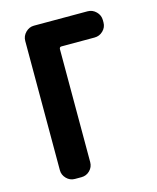

<svg xmlns="http://www.w3.org/2000/svg" viewBox="-110 -807 721 884"><g transform="rotate(-15 250.0 -365.0)"><path d="M392.6 -730.5Q416 -730.5 433.1 -713.4Q450.2 -696.3 450.2 -672.9V-662.1Q450.2 -638.7 433.1 -622.1Q416 -605.5 392.6 -605.5H234.4Q225.6 -605.5 224.6 -595.7V-56.6Q224.6 -33.2 208 -16.6Q191.4 0 168 0H136.7Q113.3 0 96.7 -17.1Q80.1 -34.2 80.1 -56.6V-672.9Q80.1 -696.3 97.2 -713.4Q114.3 -730.5 136.7 -730.5Z"/></g></svg>

Font: Rounded Mgen+ 2m bold
Style: Bold
Weight: 700
Designer: [Source Han Sans]
Ryoko NISHIZUKA  (kana & ideographs); Paul D. Hunt (Latin, Greek & Cyrillic); Wenlong ZHANG  (bopomofo
Version: Version 1.059.20150602